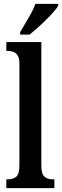

<svg xmlns="http://www.w3.org/2000/svg" viewBox="-20 -979 323 999"><path d="M13 0V-46H23Q49 -46 65 -60Q81 -74 81 -119V-649Q81 -677 71.5 -691Q62 -705 48.5 -709.5Q35 -714 23 -714H13V-760H195V-119Q195 -74 211 -60Q227 -46 254 -46H263V0ZM85 -812Q105 -847 128.5 -886Q152 -925 164 -959H283V-949Q273 -932 247.5 -904.5Q222 -877 191 -848.5Q160 -820 134 -799H85Z"/></svg>

Font: Noto Serif Tamil ExtraCondensed SemiBold
Style: Italic
Weight: 600
Width: 2
Italic angle: -12°
Designer: Indian Type Foundry, Tom Grace, and the Monotype Design Team
Foundry: Monotype Imaging Inc.
Version: Version 2.003; ttfautohint (v1.8.4.7-5d5b)